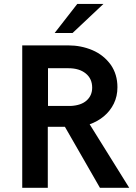

<svg xmlns="http://www.w3.org/2000/svg" viewBox="-20 -932 674 954"><path d="M622 1H476.5L302.5 -302H217.5V1H90.5V-706.5H319Q383 -706.5 439 -682.8Q495 -659 530.5 -610Q563.5 -562.5 563.5 -498.5Q563.5 -453.5 545.5 -417Q527.5 -380.5 496.5 -354.5Q465.5 -328.5 425.5 -314.5ZM330.5 -405.5Q383 -408 410.5 -432.8Q438 -457.5 438 -496.5Q438 -541 406 -567Q374 -593 320 -593H218.5V-405.5ZM340.5 -768H251.5L364 -912.5H494Z"/></svg>

Font: Acari Sans
Style: Bold
Weight: 700
Designer: Alfredo Marco Pradil and Stefan Peev (font) & Cristiano Sobral (main changes)
Foundry: Alfredo Marco Pradil and Stefan Peev (font) & Cristiano Sobral (main changes)
Version: Version 1.063; ttfautohint (v1.8.3)